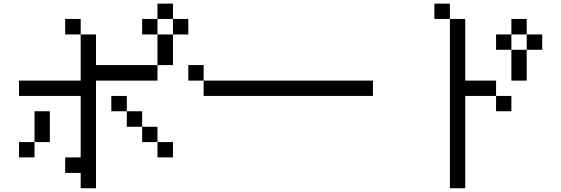

<svg xmlns="http://www.w3.org/2000/svg" viewBox="-20 -879 3040 1040"><path d="M750 -692.4V-776.4H833V-692.4ZM583 -276.4V-359.4H667V-276.4ZM83 -359.4V-442.4H417V-692.4H500V-526.4H833V-692.4H917V-526.4H833V-442.4H500V140.6H417V57.6H333V-26.4H417V-359.4ZM83 -26.4V-109.4H167V-26.4ZM917 -692.4V-776.4H833V-859.4H917V-776.4H1000V-692.4ZM833 -109.4H750V-192.4H667V-276.4H750V-192.4H833ZM833 -109.4H917V-26.4H833ZM417 -692.4H333V-776.4H417ZM167 -109.4V-276.4H250V-109.4Z M1000 -442.4V-526.4H1083V-442.4ZM1083 -442.4H2000V-359.4H1083Z M2667 -609.4V-692.4H2750V-609.4ZM2333 -776.4V-859.4H2417V-776.4ZM2750 -609.4H2833V-442.4H2750ZM2833 -609.4V-692.4H2750V-776.4H2833V-692.4H2917V-609.4ZM2667 -359.4H2500V140.6H2417V-776.4H2500V-442.4H2667ZM2667 -359.4H2750V-276.4H2667Z"/></svg>

Font: KH Dot Kodenmachou 12
Style: Regular
Weight: 400
Designer: Original version for X68000 by Keitarou Hiraki (http://hp.vector.co.jp/authors/VA000874/) / TrueType conversion by Homem
Version: Version 1.00.20150527